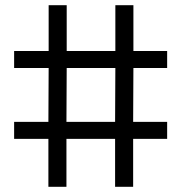

<svg xmlns="http://www.w3.org/2000/svg" viewBox="-20 -714 693 734"><path d="M165 0V-183H34V-248H165L166 -454H34V-519H166V-694H235V-519H421V-694H490V-519H619V-454H490L489 -248H619V-183H489V0H420V-183H234V0ZM234 -248H420L421 -454H235Z"/></svg>

Font: Cantarell
Style: Regular
Weight: 400
Designer: Dave Crossland, Nikolaus Waxweiler, Florian Fecher, Jacques Le Bailly, Eben Sorkin, Alexei Vanyashin, Alexios Zavras, Em
Version: Version 0.303